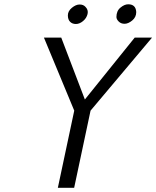

<svg xmlns="http://www.w3.org/2000/svg" viewBox="-20 -889 740 909"><path d="M383.8 -857.4Q399.4 -842.3 394.5 -822.5Q389.6 -802.7 373 -789.1Q356.4 -775.4 339.4 -775.4Q322.3 -775.4 311.8 -785.9Q301.3 -796.4 301.3 -816.4Q301.3 -836.4 320.3 -852.1Q339.4 -867.7 356.7 -867.7Q374 -867.7 383.8 -857.4ZM531.2 -808.6Q531.2 -837.4 550.3 -853Q569.3 -868.7 586.9 -868.7Q623 -868.7 625 -832Q625 -807.6 606 -792Q586.9 -776.4 569.8 -776.4Q552.7 -776.4 542 -787.1Q531.2 -797.9 531.2 -808.6ZM188 -710.9H270L381.8 -418L617.7 -710.9H699.7L408.7 -365.2L331.1 0H253.9L331.5 -365.2Z"/></svg>

Font: Tuffy
Style: Italic
Weight: 400
Italic angle: -12°
Designer: Thatcher Ulrich, Karoly Barta and Michael Everson
Version: Version 001.271